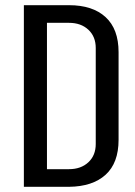

<svg xmlns="http://www.w3.org/2000/svg" viewBox="-20 -720 520 740"><path d="M161 -68H246Q292 -68 320.5 -94.5Q349 -121 349 -165V-535Q349 -579 320.5 -605.5Q292 -632 246 -632H161ZM72 0V-700H246Q337 -700 387 -654Q437 -608 437 -519V-181Q437 -92 387 -46.5Q337 -1 246 0Z"/></svg>

Font: Homenaje
Style: Regular
Weight: 400
Version: Version 1.002